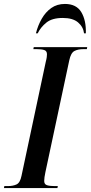

<svg xmlns="http://www.w3.org/2000/svg" viewBox="-52 -953 462 973"><path d="M-32 0 -30 -10H-12Q14 -10 32 -18.5Q50 -27 57 -62L180 -640Q184 -655 185 -664Q186 -673 186 -678Q186 -695 172 -699.5Q158 -704 134 -704H117L119 -714H390L388 -704H371Q343 -704 325 -694.5Q307 -685 299 -647L178 -80Q175 -66 173.5 -55Q172 -44 172 -36Q172 -19 186 -14.5Q200 -10 224 -10H241L239 0ZM130 -784Q140 -824 159.5 -858Q179 -892 208 -912.5Q237 -933 277 -933Q335 -933 360 -891.5Q385 -850 383 -784H374Q370 -817 343.5 -839.5Q317 -862 266 -862Q212 -862 183 -838.5Q154 -815 139 -784Z"/></svg>

Font: Noto Serif Display ExtraCondensed SemiBold
Style: Italic
Weight: 600
Width: 2
Italic angle: -12°
Designer: Monotype Design Team
Foundry: Monotype Imaging Inc.
Version: Version 2.009